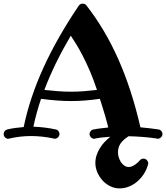

<svg xmlns="http://www.w3.org/2000/svg" viewBox="-43 -750 911 1053"><path d="M769 151.9Q761.2 180.7 745.6 204.6Q730 228.5 709.2 246.1Q688.5 263.7 663.8 273.4Q639.2 283.2 612.8 283.2Q585 283.2 560.8 271Q536.6 258.8 518.8 239Q501 219.2 490.5 194.3Q480 169.4 480 144Q480 122.1 486.6 101.8Q493.2 81.5 504.2 63.5Q515.1 45.4 530 29.5Q544.9 13.7 562 0Q540 1.5 519.3 3.7Q498.5 5.9 478 9.8Q477.1 10.7 476.1 11Q475.1 11.2 474.1 11.2Q463.4 11.2 455.8 2.9Q448.2 -5.4 448.2 -15.1Q448.2 -23.9 454.3 -31.2Q460.4 -38.6 470.2 -40Q489.7 -43.9 509.8 -46.1Q529.8 -48.3 550.8 -50.8Q548.3 -60.1 544.9 -74Q541.5 -87.9 535.9 -106.9Q530.3 -126 522.7 -151.1Q515.1 -176.3 504.9 -208Q463.4 -202.1 424.8 -199Q386.2 -195.8 347.2 -195.8Q307.6 -195.8 267.1 -199Q226.6 -202.1 182.1 -208Q156.2 -130.9 140.1 -55.2Q170.4 -54.2 200.9 -50.5Q231.4 -46.9 263.2 -40Q272 -38.6 277.6 -31.2Q283.2 -23.9 283.2 -15.1Q283.2 -3.9 274.7 3.7Q266.1 11.2 256.8 11.2Q255.4 11.2 254.4 10.5Q253.4 9.8 252 9.8Q219.7 2.9 188.7 -0.5Q157.7 -3.9 127 -3.9Q96.7 -3.9 67.4 -0.5Q38.1 2.9 7.8 9.8Q6.3 9.8 5.4 10.5Q4.4 11.2 2.9 11.2Q-8.3 11.2 -15.6 3.4Q-22.9 -4.4 -22.9 -15.1Q-22.9 -23.9 -17.6 -30.8Q-12.2 -37.6 -2.9 -40Q19 -45.4 41.3 -48.3Q63.5 -51.3 86.9 -53.2Q103.5 -133.8 130.4 -214.4Q157.2 -294.9 194.6 -377.2Q231.9 -459.5 280.3 -544.4Q328.6 -629.4 389.2 -719.2Q393.6 -725.1 399.2 -727.5Q404.8 -730 410.2 -730Q416 -730 421.4 -727.8Q426.8 -725.6 430.2 -721.2Q532.7 -590.3 606.2 -424.6Q679.7 -258.8 727.1 -51.8Q776.9 -47.4 826.2 -40Q835.9 -38.6 842 -31.2Q848.1 -23.9 848.1 -15.1Q848.1 -4.4 839.6 3.4Q831.1 11.2 821.8 11.2Q820.8 11.2 819.8 11Q818.8 10.7 817.9 9.8Q778.3 3.9 739.3 1Q700.2 -2 662.1 -2.9Q661.6 -2 661.6 -2H661.1Q633.8 15.1 618.9 35.9Q604 56.6 604 86.9Q604 99.6 608.4 113.5Q612.8 127.4 620.4 139.2Q627.9 150.9 638.9 158.4Q649.9 166 663.1 166Q672.9 166 682.4 161.6Q691.9 157.2 700.2 151.4Q708.5 145.5 714.8 139.2Q721.2 132.8 724.1 128.9Q731.4 120.1 744.1 120.1Q755.4 120.1 762.7 128.4Q770 136.7 770 145Q770 146.5 769.5 148.4Q769 150.4 769 151.9ZM488.8 -256.8Q470.7 -312 450.7 -358.6Q430.7 -405.3 411.4 -442.6Q392.1 -480 374.8 -508.1Q357.4 -536.1 345.2 -554.2Q299.8 -477.1 263.9 -403.6Q228 -330.1 200.2 -256.8Q239.3 -252.4 275.4 -249.8Q311.5 -247.1 347.2 -247.1Q382.3 -247.1 417.2 -249.8Q452.1 -252.4 488.8 -256.8Z"/></svg>

Font: Ribeye
Style: Regular
Weight: 400
Designer: Astigmatic (AOETI)
Foundry: Astigmatic (AOETI)
Version: Version 1.000